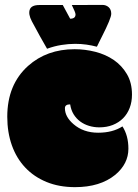

<svg xmlns="http://www.w3.org/2000/svg" viewBox="-20 -752 564 787"><path d="M172.9 -552.2Q159.2 -575.7 143.6 -603.8Q127.9 -631.8 110.4 -665Q95.2 -694.3 102.1 -712.9Q108.9 -731.4 141.1 -731.4H237.3L267.6 -675.3Q289.6 -675.3 289.6 -692.9Q289.6 -700.7 274.4 -731.4H309.6Q322.3 -731.4 331.3 -731.4Q340.3 -731.4 346.7 -731.9H399.4Q415 -731.9 425.5 -722.4Q436 -712.9 436 -695.3Q436 -677.2 397.5 -601.6L391.1 -588.9Q390.1 -586.4 389.2 -584.7Q388.2 -583 387.2 -581.1L386.2 -579.1Q385.3 -576.7 383.3 -572.8L381.3 -569.3V-568.8L380.9 -567.9Q380.4 -567.4 380.4 -566.9Q380.4 -566.4 379.9 -565.9L379.4 -564.9Q377.4 -562 377 -560.5Q356.9 -565.9 334.7 -569.1Q312.5 -572.3 288.1 -572.3Q260.3 -572.3 231.4 -567.6Q202.6 -563 172.9 -552.2ZM287.6 15.1Q222.2 15.1 170.7 -6.1Q119.1 -27.3 83.3 -65.4Q47.4 -103.5 28.6 -156.5Q9.8 -209.5 9.8 -273.4Q9.8 -405.3 95.2 -481.9Q171.9 -550.3 285.6 -550.3Q328.6 -550.3 370.8 -539.6Q413.1 -528.8 446.3 -506.1Q479.5 -483.4 500.2 -448.2Q521 -413.1 521 -364.3Q521 -334.5 511.5 -309.6Q502 -284.7 484.4 -267.1Q466.8 -249.5 442.1 -239.7Q417.5 -230 387.2 -230Q365.2 -230 345 -236.1Q324.7 -242.2 308.6 -254.2Q292.5 -266.1 281.7 -283.7Q271 -301.3 267.6 -324.2Q246.1 -324.2 246.1 -308.6Q246.1 -273.4 281.2 -243.2Q321.8 -208 382.3 -208Q441.9 -208 481.9 -233.9Q506.3 -196.3 506.3 -142.6Q506.3 -80.6 452.6 -35.6Q390.6 15.1 287.6 15.1Z"/></svg>

Font: Modak sl
Style: Regular
Weight: 400
Designer: Sarang Kulkarni, Maithili Shingre, Noopur Datye
Foundry: Ek Type
Version: Version 1.036;PS Version 1.000;hotconv 1.0.79;makeotf.lib2.5